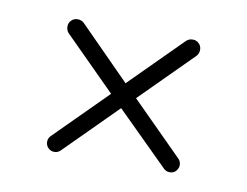

<svg xmlns="http://www.w3.org/2000/svg" viewBox="-43 -461 479 372"><g transform="rotate(10 196.5 -275.5)"><path d="M327 -162Q327 -156 322.5 -150.5Q318 -145 310 -145Q303 -145 298 -150L196 -251L95 -150Q90 -145 83 -145Q76 -145 71 -150Q66 -155 66 -162Q66 -169 71 -174L172 -275L71 -376Q66 -381 66 -389Q66 -396 71 -401Q76 -406 83 -406Q91 -406 96 -401L196 -300L297 -401Q302 -406 310 -406Q317 -406 322 -401Q327 -396 327 -389Q327 -381 322 -376L221 -275L322 -174Q327 -169 327 -162Z"/></g></svg>

Font: AkaAcidDosis
Style: ExtraLight
Weight: 250
Designer: Edgar Tolentino, Pablo Impallari, Igino Marini, Aka-Acid
Foundry: Edgar Tolentino, Pablo Impallari, Igino Marini, Aka-Acid
Version: Version 1.007